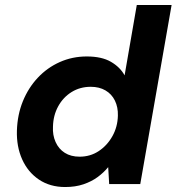

<svg xmlns="http://www.w3.org/2000/svg" viewBox="-20 -740 710 772"><path d="M242 12Q181 12 136.5 -18Q92 -48 69 -99.5Q46 -151 48 -215Q50 -279 72 -333Q94 -387 132 -427.5Q170 -468 220.5 -490.5Q271 -513 329 -513Q389 -513 426 -491.5Q463 -470 481 -437L530 -720H670L544 0H419L415 -68Q397 -46 372.5 -28Q348 -10 315.5 1Q283 12 242 12ZM300 -110Q343 -110 377 -132.5Q411 -155 432 -192.5Q453 -230 454 -275Q455 -309 442 -335.5Q429 -362 404 -376.5Q379 -391 345 -391Q302 -391 268 -370Q234 -349 214 -312.5Q194 -276 193 -231Q191 -197 203.5 -169Q216 -141 240.5 -125.5Q265 -110 300 -110Z"/></svg>

Font: DM Sans 18pt ExtraBold
Style: Italic
Weight: 800
Italic angle: -10°
Designer: Colophon Foundry, Jonny Pinhorn
Foundry: Colophon Foundry
Version: Version 4.004;gftools[0.9.30]